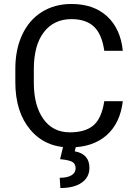

<svg xmlns="http://www.w3.org/2000/svg" viewBox="-20 -741 691 978"><path d="M58.1 0ZM605.5 -225.6Q592.3 -112.8 522.2 -51.5Q452.1 9.8 335.9 9.8Q210 9.8 134 -80.6Q58.1 -170.9 58.1 -322.3V-390.6Q58.1 -489.7 93.5 -564.9Q128.9 -640.1 193.8 -680.4Q258.8 -720.7 344.2 -720.7Q457.5 -720.7 525.9 -657.5Q594.2 -594.2 605.5 -482.4H511.2Q499 -567.4 458.3 -605.5Q417.5 -643.6 344.2 -643.6Q254.4 -643.6 203.4 -577.1Q152.3 -510.7 152.3 -388.2V-319.3Q152.3 -203.6 200.7 -135.3Q249 -66.9 335.9 -66.9Q414.1 -66.9 455.8 -102.3Q497.6 -137.7 511.2 -225.6ZM366.7 4.4 360.8 29.8Q435.5 43 435.5 114.3Q435.5 161.6 396.5 189.2Q357.4 216.8 287.6 216.8L284.2 164.6Q322.8 164.6 344 151.9Q365.2 139.2 365.2 116.2Q365.2 94.7 349.6 84.5Q334 74.2 286.1 69.8L301.8 4.4Z"/></svg>

Font: Roboto
Style: Regular
Weight: 400
Designer: Google
Version: Version 2.134; 2016; ttfautohint (v1.6)